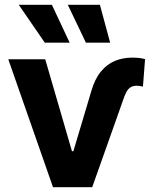

<svg xmlns="http://www.w3.org/2000/svg" viewBox="-20 -776 636 796"><path d="M167.5 -530.3 278.3 -149.2H284.2L358.5 -398.1Q372.8 -448.4 398.2 -479.1Q423.6 -509.9 456.3 -523.5Q489.1 -537.1 527.9 -537.1Q561.4 -537.1 581.4 -530.7L572.6 -416.3Q572.6 -416.3 571.9 -416.8Q571.1 -417.3 570.7 -417.3Q560 -420.5 546.2 -420.5Q530.9 -420.5 520.7 -413.7Q510.4 -406.9 503.5 -393.6Q496.6 -380.2 487.5 -353.4Q487.5 -352.8 487 -352.1Q486.5 -351.3 486.5 -350.3L362.3 0H199.7L14.3 -530.3ZM57.8 -756.1H195.1L268.7 -599.2H165.6ZM261.1 -756.1H394.2L436.6 -599.2H336.1Z"/></svg>

Font: Pretendard JP Variable
Style: Regular
Weight: 400
Designer: Base glyphs from Inter by Rasmus Andersson; Hangul glyphs from Noto Sans CJK(Source Han Sans) by Jang Soo-young and Kang
Foundry: Kil Hyung-jin
Version: Version 1.307;Glyphs 3.2 (3192)